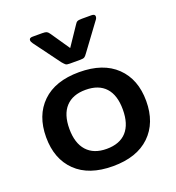

<svg xmlns="http://www.w3.org/2000/svg" viewBox="-137 -855 895 979"><g transform="rotate(-20 310.5 -365.5)"><path d="M243 -573 139 -714Q131 -725 131 -733Q131 -746 149 -746H202Q219 -746 226 -742.5Q233 -739 241 -727L310 -626L378 -727Q385 -739 392 -742.5Q399 -746 417 -746H469Q488 -746 488 -733Q488 -723 480 -714L376 -573Q367 -560 360.5 -556Q354 -552 338 -552H281Q265 -552 259.5 -556Q254 -560 243 -573ZM39 -240Q39 -358 109.5 -426.5Q180 -495 310 -495Q440 -495 511 -426.5Q582 -358 582 -240Q582 -122 511 -53.5Q440 15 310 15Q180 15 109.5 -53.5Q39 -122 39 -240ZM455 -240Q455 -318 418 -358.5Q381 -399 310 -399Q240 -399 202.5 -358.5Q165 -318 165 -240Q165 -162 202.5 -120.5Q240 -79 310 -79Q381 -79 418 -120Q455 -161 455 -240Z"/></g></svg>

Font: Mitr
Style: Regular
Weight: 400
Designer: Thanarat Vachiruckul
Foundry: Cadson Demak
Version: Version 1.003